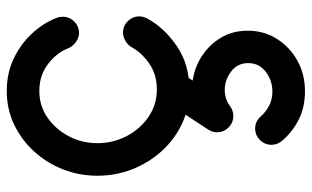

<svg xmlns="http://www.w3.org/2000/svg" viewBox="-200 -376 935 576"><g transform="rotate(-90 268.0 -87.5)"><path d="M281.7 261.7Q314.9 261.7 341.1 241.7Q367.2 221.7 367.2 189.5Q367.2 156.7 341.8 137.7Q316.4 118.7 286.6 118.7Q259.8 118.7 237.8 134.8Q224.6 144.5 208.5 144.5Q188.5 144.5 174.1 130.1Q159.7 115.7 159.7 95.7Q159.7 81.5 168 68.8L247.1 -51.8Q252.9 -61 264.9 -67.9Q276.9 -74.7 288.1 -74.7Q308.1 -74.7 322.5 -60.3Q336.9 -45.9 336.9 -25.9Q336.9 -11.2 328.6 1.5L314.9 22.5Q355 28.3 388.9 50.5Q422.9 72.8 443.6 107.7Q464.4 142.6 464.4 188Q464.4 236.3 439.9 275.1Q415.5 314 374.5 336.7Q333.5 359.4 283.2 359.4Q233.4 359.4 196.5 340.1Q159.7 320.8 134.3 291Q122.1 276.9 122.1 258.8Q122.1 238.8 136.5 224.4Q150.9 210 170.9 210Q192.9 210 208 227.5Q219.7 241.2 238.8 251.5Q257.8 261.7 281.7 261.7ZM29.3 -263.2Q29.3 -317.4 48.3 -366.2Q67.4 -415 102.1 -453.1Q136.7 -491.2 182.9 -513.2Q229 -535.2 283.2 -535.2Q336.9 -535.2 380.6 -514.4Q424.3 -493.7 455.8 -459.7Q487.3 -425.8 502.9 -385.7Q506.3 -377.4 506.3 -367.2Q506.3 -347.2 491.9 -332.8Q477.5 -318.4 457.5 -318.4Q443.8 -318.4 430.7 -327.6Q417.5 -336.9 412.1 -350.1Q398.4 -385.3 364.5 -411.4Q330.6 -437.5 283.2 -437.5Q238.8 -437.5 203.4 -412.8Q168 -388.2 147.5 -348.6Q127 -309.1 127 -263.2Q127 -216.8 147.9 -176Q168.9 -135.3 205.6 -110.1Q242.2 -85 288.1 -85Q333 -85 365.7 -107.7Q398.4 -130.4 415 -160.6Q420.9 -171.4 433.6 -179Q446.3 -186.5 458.5 -186.5Q478.5 -186.5 492.9 -172.1Q507.3 -157.7 507.3 -137.7Q507.3 -125.5 501 -113.8Q473.1 -62.5 418 -24.9Q362.8 12.7 288.1 12.7Q232.4 12.7 185.3 -9.5Q138.2 -31.7 103.3 -70.3Q68.4 -108.9 48.8 -158.4Q29.3 -208 29.3 -263.2Z"/></g></svg>

Font: Manjari
Style: Bold
Weight: 700
Designer: Santhosh Thottingal <santhosh.thottingal@gmail.com>
Version: Version 2.000